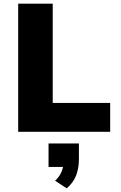

<svg xmlns="http://www.w3.org/2000/svg" viewBox="-20 -725 665 1056"><path d="M80 0V-705H270V-159H586V0ZM347 311 283 269Q307 247 318 220.5Q329 194 329 172L365 193H247V64H414V152Q414 199 399 239Q384 279 347 311Z"/></svg>

Font: Nunito Sans 8pt Black
Style: Regular
Weight: 900
Version: Version 3.101;gftools[0.9.27]